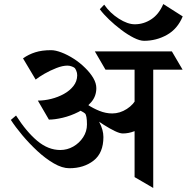

<svg xmlns="http://www.w3.org/2000/svg" viewBox="-20 -909 915 941"><path d="M644 -657.2 696.3 -567.4H497.1L444.8 -657.2ZM822.3 -657.2 875 -567.4H672.4L619.6 -657.2ZM639.6 -41V-657.2H731V12.2ZM154.8 -519 92.8 -623Q120.6 -642.6 153.1 -652.8Q185.5 -663.1 230.5 -663.1Q251.5 -663.1 280.8 -652.1Q310.1 -641.1 341.1 -621.3Q372.1 -601.6 397.9 -575.7Q422.4 -551.8 437.3 -526.4Q452.1 -501 452.1 -477.1Q452.1 -437.5 427.2 -408.4Q402.3 -379.4 364.5 -360.4Q326.7 -341.3 287.6 -332Q248.5 -322.8 219.7 -322.8L165.5 -416Q197.3 -416 230.7 -424.3Q264.2 -432.6 293 -448.5Q321.8 -464.4 339.8 -487.3Q357.9 -510.3 358.4 -539.6Q358.4 -552.2 353.8 -562.5Q349.1 -572.8 346.7 -575.2Q343.8 -578.6 332.8 -583Q321.8 -587.4 310.5 -587.4Q286.6 -587.4 256.1 -575.4Q225.6 -563.5 198 -547.6Q170.4 -531.7 154.8 -519ZM326.2 -389.6 360.4 -423.8Q389.6 -407.7 418.7 -377Q447.8 -346.2 467.3 -309.1Q486.8 -272 486.8 -237.3Q486.8 -159.7 439 -122.1Q391.1 -84.5 319.8 -84.5Q284.7 -84.5 243.9 -108.2Q203.1 -131.8 163.3 -168.7Q123.5 -205.6 89.4 -246.3Q55.2 -287.1 33.2 -321.3L58.6 -342.8Q109.4 -263.2 162.8 -218.5Q216.3 -173.8 275.4 -173.8Q309.6 -173.8 339.4 -190.9Q369.1 -208 387.7 -236.6Q406.2 -265.1 406.2 -298.8Q406.2 -343.8 396.5 -353Q387.7 -361.8 326.2 -389.6ZM350.6 -402.3 370.6 -424.8Q384.8 -412.6 410.2 -395.5Q435.5 -378.4 467 -365.7Q498.5 -353 529.8 -353Q567.4 -353 601.6 -375Q635.7 -397 651.4 -430.7L681.2 -407.2V-296.4Q666.5 -276.9 638.4 -265.9Q610.4 -254.9 582 -254.9Q567.4 -254.9 543 -266.6Q518.6 -278.3 489.7 -296.6Q460.9 -314.9 432.9 -335.2Q404.8 -355.5 382.8 -373.5Q360.8 -391.6 350.6 -402.3ZM469.2 -863.8 490.7 -886.2Q519.5 -844.7 562.5 -817.4Q605.5 -790 640.6 -790Q684.1 -790 721.4 -814.5Q758.8 -838.9 780.3 -889.2L875.5 -828.6Q850.1 -767.1 798.1 -738Q746.1 -709 686 -709Q665 -709 635.5 -723.9Q606 -738.8 574.5 -762.5Q543 -786.1 514.9 -813Q486.8 -839.8 469.2 -863.8Z"/></svg>

Font: Annapurna SIL
Style: Bold
Weight: 700
Designer: Peter Martin, Annie Olsen
Foundry: SIL International
Version: Version 2.000